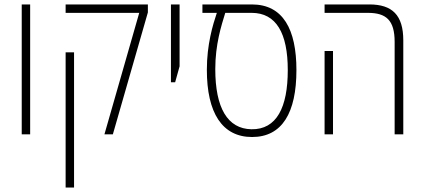

<svg xmlns="http://www.w3.org/2000/svg" viewBox="-20 -606 1911 866"><path d="M78 0H116V-586H78Z M451 0H489L647 -550V-586H276V-548H608ZM276 240H314V-370H276Z M751 -235H770L790 -307V-586H751Z M1117 12C1253 12 1317 -98 1317 -290C1317 -473 1257 -586 1116 -586H893V-548H958C940 -494 913 -406 913 -291C913 -97 982 12 1117 12ZM1114 -23C1006 -25 951 -120 951 -294C951 -406 978 -489 996 -548H1115C1226 -548 1278 -456 1278 -290C1278 -122 1228 -21 1114 -23Z M1760 0H1799V-424C1799 -538 1749 -586 1646 -586H1444V-548H1639C1721 -548 1760 -516 1760 -417ZM1444 0H1482V-376H1444Z"/></svg>

Font: Noto Sans Hebrew Condensed ExtraLight
Style: Regular
Weight: 200
Width: 3
Designer: Monotype Design Team
Foundry: Monotype Imaging Inc.
Version: Version 2.004